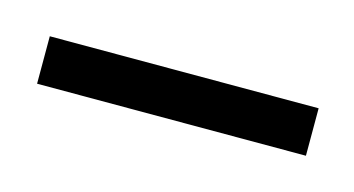

<svg xmlns="http://www.w3.org/2000/svg" viewBox="-26 -696 238 129"><g transform="rotate(15 93.5 -631.5)"><path d="M0 -615V-648H187V-615Z"/></g></svg>

Font: Saira Ultra Condensed ExLight
Style: Regular
Weight: 200
Width: 1
Designer: Hector Gatti with collaboration of the Omnibus-Type team
Foundry: Omnibus-Type
Version: Version 1.001; ttfautohint (v1.8)